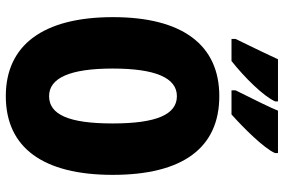

<svg xmlns="http://www.w3.org/2000/svg" viewBox="-178 -789 977 661"><g transform="rotate(90 310.5 -458.5)"><path d="M507 -917V-927H361C351 -902 327 -853 291 -781V-767H374C420 -808 491 -879 507 -917ZM329 -917V-927H184C173 -903 150 -854 114 -781V-767H190C247 -812 311 -877 329 -917ZM582 -358C582 -599 489 -725 311 -725C134 -725 39 -597 39 -359C39 -119 135 10 311 10C488 10 582 -118 582 -358ZM216 -358C216 -505 248 -579 311 -579C374 -579 405 -509 405 -358C405 -208 375 -139 311 -139C248 -139 216 -212 216 -358Z"/></g></svg>

Font: Noto Sans Ethiopic ExtraCondensed Black
Style: Regular
Weight: 900
Width: 2
Designer: Monotype Design Team
Foundry: Monotype Imaging Inc.
Version: Version 2.102